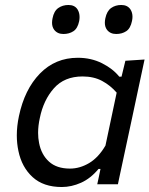

<svg xmlns="http://www.w3.org/2000/svg" viewBox="-20 -740 600 771"><path d="M370.5 0 375.5 -23 383.5 -61.5H375.5Q344 -23.5 305.5 -6.2Q267 11 228 11Q154.5 11 111 -28.8Q67.5 -68.5 54 -133.5Q47.5 -164 47.5 -196.5Q47.5 -233.5 56 -273.5Q78.5 -381 140.2 -444.5Q202 -508 292.5 -508Q346 -508 389.8 -486Q433.5 -464 459 -432H468L483.5 -496L560.5 -501Q547.5 -442 536 -386.5Q524 -330.5 511 -269L459 -26.5Q456 -13 453.5 0ZM261 -63Q300.5 -63 338 -85.2Q375.5 -107.5 403.5 -155.5L448.5 -368Q423.5 -397 390 -415Q356.5 -433 311.5 -433Q238.5 -433 196.5 -385.5Q154.5 -338 140 -266.5Q133 -235 133 -206.5Q133 -185 137 -165.5Q146 -119 176.8 -91Q207.5 -63 261 -63ZM446.5 -603.5Q422.5 -603.5 409.5 -620.5Q401 -632 401 -648.5Q401 -657 403 -666.5Q409 -695.5 426.2 -707.8Q443.5 -720 467 -720Q492 -720 504 -702Q512 -689.5 512 -672.5Q512 -664.5 510 -655.5Q504 -626 487 -614.8Q470 -603.5 446.5 -603.5ZM234.5 -603.5Q210.5 -603.5 197.5 -620.5Q189 -632 189 -648.5Q189 -657 191 -666.5Q196.5 -695.5 214 -707.8Q231.5 -720 255 -720Q280 -720 291.5 -702Q299.5 -689 299.5 -671.5Q299.5 -664 298 -655.5Q292 -626 275 -614.8Q258 -603.5 234.5 -603.5Z"/></svg>

Font: Heraclito
Style: Italic
Weight: 400
Italic angle: -12°
Designer: Kostas Bartsokas (font) & Cristiano Sobral (main changes)
Foundry: Kostas Bartsokas (font) & Cristiano Sobral (main changes)
Version: Version 1.00;July 8, 2020;FontCreator 13.0.0.2655 64-bit